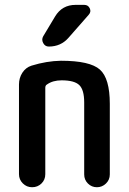

<svg xmlns="http://www.w3.org/2000/svg" viewBox="-20 -785 540 805"><path d="M59.6 -54.7V-430.7Q59.6 -458 73.7 -480Q87.9 -502 112.3 -509.8Q175.8 -529.3 235.4 -530.3Q357.4 -530.3 398.9 -493.2Q440.4 -456.1 440.4 -349.6V-53.7Q440.4 -31.2 424.3 -15.6Q408.2 0 386.2 0Q364.3 0 348.6 -15.6Q333 -31.2 333 -53.7V-355.5Q333 -408.2 312.5 -428.2Q292 -448.2 238.3 -448.2Q201.2 -448.2 176.8 -430.7Q169.9 -426.8 169.9 -417V-54.7Q169.9 -31.2 153.8 -15.6Q137.7 0 114.7 0Q91.8 0 75.7 -16.1Q59.6 -32.2 59.6 -54.7ZM296.9 -764.6H333Q349.6 -764.6 356.4 -750Q363.3 -735.4 351.6 -722.7L267.6 -627Q235.4 -589.8 184.6 -589.8Q168.9 -589.8 161.1 -604.5Q153.3 -619.1 161.1 -632.8L210.9 -715.8Q240.2 -764.6 296.9 -764.6Z"/></svg>

Font: Rounded Mgen+ 1mn medium
Style: Regular
Weight: 500
Designer: [Source Han Sans]
Ryoko NISHIZUKA  (kana & ideographs); Paul D. Hunt (Latin, Greek & Cyrillic); Wenlong ZHANG  (bopomofo
Version: Version 1.059.20150602